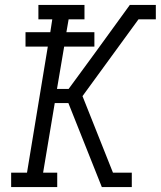

<svg xmlns="http://www.w3.org/2000/svg" viewBox="-20 -755 649 775"><path d="M25 0V-58H89L173 -567H83V-625H183L191 -677H135V-735H321V-677H257L248 -625H361V-567H239L210 -396H257L361 -538L504 -735H609V-677H539L313 -367L436 -58H512V0H391L256 -339H201L154 -58H211V0Z"/></svg>

Font: Iosevka Curly Slab LtEx
Style: Italic
Weight: 300
Width: 7
Italic angle: -9°
Monospace: yes
Designer: Belleve Invis
Foundry: Belleve Invis
Version: Version 11.1.0; ttfautohint (v1.8.3)